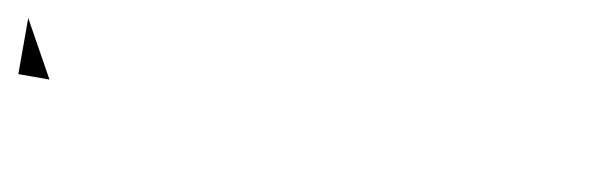

<svg xmlns="http://www.w3.org/2000/svg" viewBox="-64 -124 770 243"><g transform="rotate(10 321.0 -3.0)"><path d="M0 33H-40V-39Z"/></g></svg>

Font: Prida01
Style: Bold
Weight: 700
Designer: gluk
Foundry: gluk
Version: Version 00.072